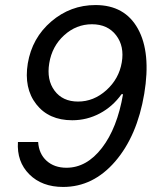

<svg xmlns="http://www.w3.org/2000/svg" viewBox="-20 -730 640 760"><path d="M243 -66Q323 -66 383.5 -144.5Q444 -223 467 -357H461Q426 -308 375 -281Q324 -254 266 -254Q173 -254 123.5 -317.5Q74 -381 90 -479Q107 -580 183 -645Q259 -710 358 -710Q474 -710 526 -616Q578 -522 551 -359Q523 -192 436 -91Q349 10 230 10Q146 10 96 -40Q46 -90 51 -168H131Q134 -121 164.5 -93.5Q195 -66 243 -66ZM462 -483Q473 -547 439.5 -590.5Q406 -634 344 -634Q282 -634 234 -590.5Q186 -547 175 -480Q164 -414 196 -371Q228 -328 289 -328Q351 -328 401 -373Q451 -418 462 -483Z"/></svg>

Font: CommitMono
Style: Italic
Weight: 400
Monospace: yes
Designer: Eigil Nikolajsen
Foundry: Eigil Nikolajsen
Version: Version 1.143